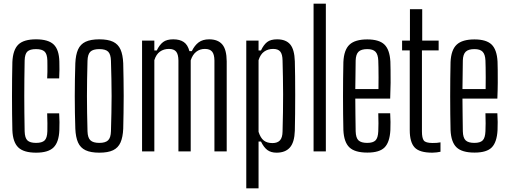

<svg xmlns="http://www.w3.org/2000/svg" viewBox="-20 -820 2756 1040"><path d="M235.5 -395.5Q236.5 -412.5 236.8 -430Q237 -447.5 236.8 -464Q236.5 -480.5 236.5 -492.5Q235.5 -528 221.2 -541Q207 -554 175 -554Q142.5 -554 128.5 -541Q114.5 -528 113.5 -492.5Q112.5 -439 112 -392.2Q111.5 -345.5 111.5 -300.5Q111.5 -255.5 112 -209Q112.5 -162.5 113.5 -109Q114.5 -72.5 128.8 -59.2Q143 -46 175.5 -46Q207.5 -46 221.5 -59.2Q235.5 -72.5 236.5 -109Q236.5 -128.5 236.8 -152.5Q237 -176.5 235.5 -206H300.5Q302 -183.5 302.2 -159Q302.5 -134.5 301.5 -115Q299 -50 270.2 -21.5Q241.5 7 175.5 7Q108.5 7 79 -21.5Q49.5 -50 47 -115Q46 -155.5 45.5 -202.5Q45 -249.5 45 -298.8Q45 -348 45.5 -395.5Q46 -443 47 -484Q50 -550 79.2 -578.5Q108.5 -607 175 -607Q241.5 -607 270.8 -579Q300 -551 301.5 -486Q302 -466.5 302 -442.5Q302 -418.5 300.5 -395.5Z M518 7Q471.5 7 443.5 -6.2Q415.5 -19.5 402.8 -48Q390 -76.5 388 -123Q386.5 -163.5 385.8 -208.2Q385 -253 385 -299.2Q385 -345.5 385.8 -390.5Q386.5 -435.5 388 -477Q390 -523.5 402.8 -552Q415.5 -580.5 443.5 -593.8Q471.5 -607 518 -607Q565 -607 592.5 -593.8Q620 -580.5 632.8 -552Q645.5 -523.5 647.5 -477Q648.5 -436.5 649.2 -391.5Q650 -346.5 650 -300.5Q650 -254.5 649.2 -209.2Q648.5 -164 647.5 -123Q645.5 -77 632.8 -48.2Q620 -19.5 592.5 -6.2Q565 7 518 7ZM518 -46Q551 -46 565.5 -60Q580 -74 581 -109Q582.5 -162.5 583.5 -209Q584.5 -255.5 584.5 -300Q584.5 -344.5 583.5 -391Q582.5 -437.5 581 -490.5Q580 -526 566 -540Q552 -554 518 -554Q484 -554 469.5 -540Q455 -526 454 -490.5Q452.5 -437.5 451.8 -391Q451 -344.5 451 -299.8Q451 -255 451.8 -208.5Q452.5 -162 454 -109Q455 -74 469.8 -60Q484.5 -46 518 -46Z M749.5 0V-600H816V-546.5H829Q844 -577.5 863.5 -592.2Q883 -607 918.5 -607Q954 -607 975.5 -592.2Q997 -577.5 1006 -543H1019Q1034 -574 1056 -590.5Q1078 -607 1113 -607Q1160 -607 1183.8 -579.5Q1207.5 -552 1208 -488V0H1141.5V-492.5Q1141 -526 1128.8 -540.5Q1116.5 -555 1090 -555Q1062.5 -555 1042.8 -539.5Q1023 -524 1013 -493V0H946.5V-492.5Q946 -526 934 -540.5Q922 -555 895 -555Q867 -555 846.5 -540.5Q826 -526 816 -494V0Z M1314 200V-600H1380.5V-546.5H1393.5Q1408 -577.5 1427 -592.2Q1446 -607 1481 -607Q1528.5 -607 1551.8 -579.5Q1575 -552 1577 -488Q1578 -454 1578.5 -406.5Q1579 -359 1579 -306.5Q1579 -254 1578.5 -203.5Q1578 -153 1577 -112Q1575 -49 1550.2 -21Q1525.5 7 1478 7Q1448 7 1428.5 -7.2Q1409 -21.5 1393.5 -53.5H1380.5V200ZM1456 -45Q1483 -45 1496.5 -59.8Q1510 -74.5 1510.5 -107.5Q1512 -162 1512.8 -212.5Q1513.5 -263 1513.5 -310.2Q1513.5 -357.5 1512.5 -402.8Q1511.5 -448 1510.5 -492.5Q1510 -526 1498.2 -540.5Q1486.5 -555 1459.5 -555Q1431.5 -555 1411 -540.5Q1390.5 -526 1380.5 -494V-106Q1391 -73 1408.8 -59Q1426.5 -45 1456 -45Z M1678.5 0V-800H1745V0Z M1970 6.5Q1902 6.5 1872.5 -21.8Q1843 -50 1840 -115Q1839 -155.5 1838.5 -202.2Q1838 -249 1838 -298.5Q1838 -348 1838.5 -395.5Q1839 -443 1840 -484Q1843 -550 1873.2 -578.2Q1903.5 -606.5 1969.5 -606.5Q2033.5 -606.5 2062.2 -578.8Q2091 -551 2094.5 -486.5Q2095 -471 2095.5 -441Q2096 -411 2095.8 -371.2Q2095.5 -331.5 2093.5 -286H1904.5Q1904.5 -245 1905.2 -201.5Q1906 -158 1906.5 -109Q1907.5 -73 1922 -59.5Q1936.5 -46 1969 -46Q2000.5 -46 2014 -59.5Q2027.5 -73 2029 -109Q2030 -127.5 2030 -152Q2030 -176.5 2029 -206.5H2093.5Q2095 -184 2095.2 -159.2Q2095.5 -134.5 2094.5 -115Q2091 -50 2063.5 -21.8Q2036 6.5 1970 6.5ZM1904.5 -337.5H2030Q2030.5 -369.5 2030.5 -400.2Q2030.5 -431 2030 -455.5Q2029.5 -480 2029 -492.5Q2027.5 -525.5 2013.8 -539.8Q2000 -554 1969.5 -554Q1936.5 -554 1922 -539.8Q1907.5 -525.5 1906.5 -492.5Q1906 -449.5 1905.5 -411.8Q1905 -374 1904.5 -337.5Z M2321.5 7Q2252 7 2225.8 -21.5Q2199.5 -50 2199.5 -115V-547H2158V-600H2200.5V-770H2267V-600H2356V-547H2265.5V-108.5Q2265.5 -72.5 2275.5 -59Q2285.5 -45.5 2323 -45.5Q2337 -45.5 2346 -46.2Q2355 -47 2366 -49V2Q2356.5 4 2345 5.5Q2333.5 7 2321.5 7Z M2550.5 6.5Q2482.5 6.5 2453 -21.8Q2423.5 -50 2420.5 -115Q2419.5 -155.5 2419 -202.2Q2418.5 -249 2418.5 -298.5Q2418.5 -348 2419 -395.5Q2419.5 -443 2420.5 -484Q2423.5 -550 2453.8 -578.2Q2484 -606.5 2550 -606.5Q2614 -606.5 2642.8 -578.8Q2671.5 -551 2675 -486.5Q2675.5 -471 2676 -441Q2676.5 -411 2676.2 -371.2Q2676 -331.5 2674 -286H2485Q2485 -245 2485.8 -201.5Q2486.5 -158 2487 -109Q2488 -73 2502.5 -59.5Q2517 -46 2549.5 -46Q2581 -46 2594.5 -59.5Q2608 -73 2609.5 -109Q2610.5 -127.5 2610.5 -152Q2610.5 -176.5 2609.5 -206.5H2674Q2675.5 -184 2675.8 -159.2Q2676 -134.5 2675 -115Q2671.5 -50 2644 -21.8Q2616.5 6.5 2550.5 6.5ZM2485 -337.5H2610.5Q2611 -369.5 2611 -400.2Q2611 -431 2610.5 -455.5Q2610 -480 2609.5 -492.5Q2608 -525.5 2594.2 -539.8Q2580.5 -554 2550 -554Q2517 -554 2502.5 -539.8Q2488 -525.5 2487 -492.5Q2486.5 -449.5 2486 -411.8Q2485.5 -374 2485 -337.5Z"/></svg>

Font: Big Shoulders Display Thin
Style: Regular
Weight: 400
Version: Version 2.002